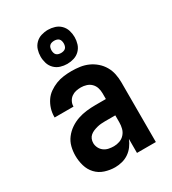

<svg xmlns="http://www.w3.org/2000/svg" viewBox="-188 -870 877 978"><g transform="rotate(-30 250.0 -381.0)"><path d="M198 8Q168 8 138.5 -1.5Q109 -11 88.5 -33Q68 -55 59.5 -84.5Q51 -114 51 -144Q51 -171 57.5 -196.5Q64 -222 80 -243Q96 -264 118 -279Q140 -294 165 -302.5Q190 -311 216.5 -314Q243 -317 269 -317H330V-351Q330 -368 325 -383.5Q320 -399 308.5 -410.5Q297 -422 281 -427Q265 -432 249 -432Q234 -432 220 -429Q206 -426 194 -417.5Q182 -409 175 -395.5Q168 -382 168 -368V-366H57V-371Q57 -394 64 -416.5Q71 -439 84 -458.5Q97 -478 116.5 -491.5Q136 -505 157.5 -513.5Q179 -522 202.5 -525Q226 -528 249 -528Q274 -528 298.5 -524.5Q323 -521 345.5 -511Q368 -501 387 -484.5Q406 -468 418.5 -446.5Q431 -425 436 -400.5Q441 -376 441 -351V0H330V-82Q322 -62 309 -44.5Q296 -27 278.5 -15Q261 -3 240 2.5Q219 8 198 8ZM246 -88Q263 -88 280 -94Q297 -100 309 -113.5Q321 -127 325.5 -144.5Q330 -162 330 -180V-221H269Q257 -221 245.5 -220Q234 -219 222.5 -216Q211 -213 200 -208.5Q189 -204 180 -196.5Q171 -189 166.5 -178Q162 -167 162 -155Q162 -140 169 -126Q176 -112 188.5 -103Q201 -94 216 -91Q231 -88 246 -88ZM250 -570Q230 -570 210.5 -576Q191 -582 176.5 -596.5Q162 -611 156 -630.5Q150 -650 150 -670Q150 -690 156 -709.5Q162 -729 176.5 -743.5Q191 -758 210.5 -764Q230 -770 250 -770Q270 -770 289.5 -764Q309 -758 323.5 -743.5Q338 -729 344 -709.5Q350 -690 350 -670Q350 -650 344 -630.5Q338 -611 323.5 -596.5Q309 -582 289.5 -576Q270 -570 250 -570ZM250 -634Q257 -634 264.5 -636Q272 -638 277 -643Q282 -648 284 -655.5Q286 -663 286 -670Q286 -677 284 -684.5Q282 -692 277 -697Q272 -702 264.5 -704Q257 -706 250 -706Q243 -706 235.5 -704Q228 -702 223 -697Q218 -692 216 -684.5Q214 -677 214 -670Q214 -663 216 -655.5Q218 -648 223 -643Q228 -638 235.5 -636Q243 -634 250 -634Z"/></g></svg>

Font: Iosevka
Style: Bold
Weight: 700
Monospace: yes
Designer: Belleve Invis
Foundry: Belleve Invis
Version: Version 32.5.0; ttfautohint (v1.8.4)